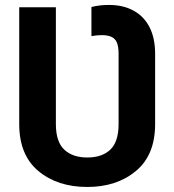

<svg xmlns="http://www.w3.org/2000/svg" viewBox="-20 -740 699 770"><path d="M330.1 9.8Q210.4 9.8 133.8 -54.2Q57.1 -118.2 57.1 -242.2V-710.9H204.1V-242.2Q204.1 -171.9 237.5 -140.1Q271 -108.4 330.1 -108.4Q389.6 -108.4 422.6 -140.1Q455.6 -171.9 455.6 -242.2V-523.9Q455.6 -553.7 448.5 -569.8Q441.4 -585.9 426.3 -592.5Q411.1 -599.1 388.2 -599.1Q377.9 -599.1 367.7 -598.1Q357.4 -597.2 346.7 -595.2V-711.9Q364.3 -716.3 381.6 -718.3Q398.9 -720.2 417 -720.2Q473.6 -720.2 515.4 -697.5Q557.1 -674.8 579.6 -631.1Q602.1 -587.4 602.1 -523.9V-242.2Q602.1 -118.2 525.1 -54.2Q448.2 9.8 330.1 9.8Z"/></svg>

Font: RobotoDEMO
Style: Regular
Weight: 400
Designer: Christian Robertson
Foundry: Google
Version: Version 2.136